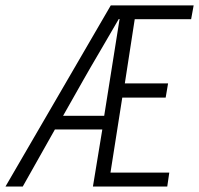

<svg xmlns="http://www.w3.org/2000/svg" viewBox="-20 -680 726 700"><path d="M0 0 383.8 -660.2H686L676.8 -609.9H471.2L435.1 -376H592.8L584 -324.2H425.8L382.8 -50.8H597.2L589.8 0H318.8L353 -208H180.2L63 0ZM210 -257.8H359.9L416 -610.8H413.1Q392.6 -574.7 348.9 -500.5Q305.2 -426.3 283.2 -387.2Z"/></svg>

Font: Office Code Pro D Light Italic
Style: Regular
Weight: 300
Italic angle: -9°
Designer: Nathan Rutzky & Paul D. Hunt
Foundry: Adobe Systems Incorporated
Version: Version 1.004;PS 001.004;hotconv 1.0.70;makeotf.lib2.5.58329